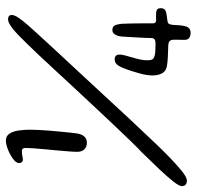

<svg xmlns="http://www.w3.org/2000/svg" viewBox="-90 -600 638 621"><g transform="rotate(-90 228.5 -289.0)"><path d="M78 -326.5Q64.5 -326.5 56.5 -334.8Q48.5 -343 48.5 -357Q48.5 -367.5 49.8 -385Q51 -402.5 53 -423Q55 -443.5 56.8 -463.2Q58.5 -483 59.8 -499Q61 -515 61 -523.5Q61 -535.5 54 -536.5Q45.5 -537.5 35 -535.2Q24.5 -533 21 -533.5Q16.5 -535 14.2 -538.2Q12 -541.5 12 -546Q12 -555 25.2 -565Q38.5 -575 55.8 -581.8Q73 -588.5 84.5 -588.5Q100 -588.5 107.5 -576.5Q115 -564.5 117.5 -546.8Q120 -529 120 -510.5Q120 -499 119.2 -483.5Q118.5 -468 117.2 -451Q116 -434 114.2 -417Q112.5 -400 111 -385Q109.5 -370 108 -359Q102.5 -326.5 78 -326.5ZM-44.5 -3Q-49 -3 -53.2 -4.5Q-57.5 -6 -60 -9.8Q-62.5 -13.5 -62.5 -19Q-62.5 -28 -47.5 -47Q-32.5 -66 -7.8 -92.2Q17 -118.5 46.5 -148.5Q60 -161 82.5 -184.2Q105 -207.5 133.5 -237.5Q162 -267.5 193.2 -301Q224.5 -334.5 255.5 -367.8Q286.5 -401 314.5 -431.5Q342.5 -462 364.5 -485.2Q386.5 -508.5 399 -521Q414 -536.5 428.2 -550.2Q442.5 -564 455.5 -572.8Q468.5 -581.5 477.5 -581.5Q480.5 -581.5 483 -580.8Q485.5 -580 487.2 -578.8Q489 -577.5 490 -575Q491 -572.5 491 -569Q491 -560.5 481.5 -546.8Q472 -533 458.2 -517.2Q444.5 -501.5 431.5 -487.5Q410.5 -464.5 378.8 -430.2Q347 -396 309 -355Q271 -314 230.2 -270Q189.5 -226 149.8 -183.2Q110 -140.5 75 -104Q55.5 -83.5 31.5 -60Q7.5 -36.5 -13.2 -19.8Q-34 -3 -44.5 -3ZM433 9Q423.5 9 417 4.5Q410.5 0 410.5 -11.5Q410.5 -16 410.8 -22.5Q411 -29 411 -35.5Q411 -42 411 -46.5Q410.5 -55.5 405.8 -59.5Q401 -63.5 385 -63.5Q368 -64 352.5 -64.8Q337 -65.5 324 -68Q308 -71.5 301.8 -84.2Q295.5 -97 295.5 -115Q295.5 -133 302.8 -158.5Q310 -184 316.5 -201.5Q322 -217 328.8 -226.8Q335.5 -236.5 348 -236.5Q355 -236.5 359 -232.8Q363 -229 363 -220.5Q363 -213.5 360.2 -203Q357.5 -192.5 353.8 -180Q350 -167.5 347.2 -155Q344.5 -142.5 344.5 -131.5Q344.5 -118.5 348 -114Q351.5 -109.5 358.5 -107.5Q365.5 -105.5 377 -105Q388.5 -104.5 397.5 -104.5Q408.5 -104.5 412.5 -107.8Q416.5 -111 416.5 -119.5Q416.5 -124.5 417 -137.5Q417.5 -150.5 418.5 -166.2Q419.5 -182 420.2 -196Q421 -210 421.5 -215.5Q423 -227 428 -235.5Q433 -244 442 -244Q453 -244 457 -236.8Q461 -229.5 462.5 -214.5Q463 -207 463.2 -195.5Q463.5 -184 463.8 -170.2Q464 -156.5 464 -141.8Q464 -127 464 -112.5Q464 -102.5 474.5 -102.5Q481 -102.5 487.8 -102.8Q494.5 -103 499.5 -102.5Q506.5 -101.5 509.8 -98.2Q513 -95 513 -88Q513 -79 508.5 -74.8Q504 -70.5 494 -69Q489.5 -68.5 483 -67.5Q476.5 -66.5 470 -65.5Q464 -64.5 462 -60.5Q460 -56.5 459 -48Q458.5 -39 457.8 -28Q457 -17 455 -10Q451.5 9 433 9Z"/></g></svg>

Font: Gluten
Style: Regular
Weight: 400
Designer: Tyler Finck
Foundry: Etcetera Type Company
Version: Version 1.300